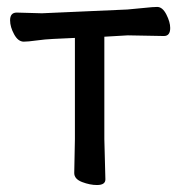

<svg xmlns="http://www.w3.org/2000/svg" viewBox="-20 -512 515 548"><path d="M256.8 16.1Q236.8 16.1 214.4 7.6Q191.9 -1 191.9 -18.1L193.8 -115.2V-403.8L131.8 -400.9Q108.9 -399.9 84.2 -396.5Q59.6 -393.1 47.9 -393.1Q31.7 -393.1 20.3 -414.1Q8.8 -435.1 8.8 -454.1Q8.8 -476.1 27.8 -476.1L99.6 -474.1L343.8 -484.9Q367.7 -486.8 392.3 -489.5Q417 -492.2 428.7 -492.2Q443.8 -492.2 454.8 -470.7Q465.8 -449.2 465.8 -432.1Q465.8 -409.2 447.8 -409.2L344.7 -411.1L277.8 -407.2V-115.2L280.8 0Q280.8 16.1 256.8 16.1Z"/></svg>

Font: LXGW WenKai GB Screen
Style: Regular
Weight: 400
Designer: LXGW / Fontworks Inc.
Foundry: LXGW / Fontworks Inc.
Version: Version 1.321;February 19, 2024;FontCreator 14.0.0.2901 64-b